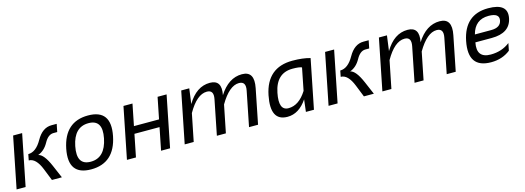

<svg xmlns="http://www.w3.org/2000/svg" viewBox="-4 -1186 5085 1858"><g transform="rotate(-15 2538.0 -256.5)"><path d="M357.9 0 310.1 -120.1Q262.2 -240.7 189.9 -240.7L201.7 -300.8Q279.8 -300.8 339.4 -406.7Q398.9 -512.7 490.7 -512.7H543L527.3 -434.6H488.8Q436 -434.6 396.7 -363Q357.4 -291.5 292 -267.6Q347.2 -257.3 402.3 -128.9L457.5 0ZM196.8 -512.7 94.2 0H3.9L106.4 -512.7Z M767.6 -73.2Q911.6 -73.2 948.7 -258.3Q984.9 -439.5 840.8 -439.5Q696.8 -439.5 660.6 -258.3Q623.5 -73.2 767.6 -73.2ZM569.8 -256.3Q621.1 -512.7 855.5 -512.7Q1089.8 -512.7 1038.6 -256.3Q987.3 -0.5 752.9 -0.5Q519.5 -0.5 569.8 -256.3Z M1109.4 0 1211.9 -512.7H1302.2L1259.3 -297.9H1510.7L1553.7 -512.7H1644L1541.5 0H1451.2L1496.1 -224.6H1244.6L1199.7 0Z M1688 0 1790.5 -512.7H1871.1L1850.6 -360.4Q1940.4 -512.7 2076.2 -512.7Q2198.2 -512.7 2168.5 -364.3Q2262.7 -512.7 2397.5 -512.7Q2525.4 -512.7 2492.2 -347.7L2422.9 0H2332.5L2401.9 -347.7Q2419.9 -437.5 2347.7 -437.5Q2251 -437.5 2155.8 -274.9L2100.6 0H2010.3L2079.6 -347.7Q2097.7 -437.5 2026.4 -437.5Q1925.8 -437.5 1833.5 -274.9L1778.3 0Z M2977.5 -425.8Q2953.1 -437.5 2884.8 -437.5Q2721.2 -437.5 2684.1 -250.5Q2649.4 -78.1 2750.5 -78.1Q2855 -78.1 2933.1 -202.1ZM2982.9 0H2902.3L2917 -122.1Q2835 0 2719.7 0Q2544.9 0 2594.7 -249.5Q2647.5 -512.7 2903.8 -512.7Q3007.8 -512.7 3081.1 -491.7Z M3483.4 0 3435.5 -120.1Q3387.7 -240.7 3315.4 -240.7L3327.1 -300.8Q3405.3 -300.8 3464.8 -406.7Q3524.4 -512.7 3616.2 -512.7H3668.5L3652.8 -434.6H3614.3Q3561.5 -434.6 3522.2 -363Q3482.9 -291.5 3417.5 -267.6Q3472.7 -257.3 3527.8 -128.9L3583 0ZM3322.3 -512.7 3219.7 0H3129.4L3231.9 -512.7Z M3668.5 0 3771 -512.7H3851.6L3831.1 -360.4Q3920.9 -512.7 4056.6 -512.7Q4178.7 -512.7 4148.9 -364.3Q4243.2 -512.7 4377.9 -512.7Q4505.9 -512.7 4472.7 -347.7L4403.3 0H4313L4382.3 -347.7Q4400.4 -437.5 4328.1 -437.5Q4231.4 -437.5 4136.2 -274.9L4081.1 0H3990.7L4060.1 -347.7Q4078.1 -437.5 4006.8 -437.5Q3906.2 -437.5 3814 -274.9L3758.8 0Z M5035.6 -366.7Q5007.3 -225.6 4824.2 -225.6H4660.6Q4630.4 -73.2 4774.9 -73.2Q4886.7 -73.2 4967.3 -136.7L4952.6 -63.5Q4872.1 0 4760.3 0Q4525.4 0 4577.6 -262.2Q4627.9 -512.7 4863.8 -512.7Q5064.9 -512.7 5035.6 -366.7ZM4675.8 -300.8H4839.4Q4932.1 -300.8 4945.8 -368.2Q4960 -440.4 4849.1 -440.4Q4712.4 -440.4 4675.8 -300.8Z"/></g></svg>

Font: Sansation
Style: Italic
Weight: 400
Designer: Bernd Montag
Version: Version 1.301